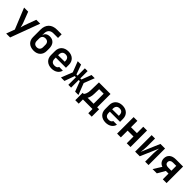

<svg xmlns="http://www.w3.org/2000/svg" viewBox="441 -2534 4518 4518"><g transform="rotate(45 2700.0 -275.0)"><path d="M297 180 568 -550H438L335 -269C324 -238 312 -188 305 -160C299 -188 287 -238 276 -269L168 -550H32L244 -30L166 180Z M946 -499C860 -499 804 -458 796 -391H794V-455C794 -552 852 -609 947 -609H1102V-730H947C774 -730 672 -628 672 -455V-208C672 -74 761 8 902 10C1043 12 1132 -74 1132 -208V-286C1132 -418 1062 -499 946 -499ZM1007 -208C1007 -140 968 -99 902 -99C836 -99 797 -140 797 -208V-286C797 -354 836 -394 902 -394C968 -394 1007 -354 1007 -286Z M1730 -344C1730 -474 1640 -560 1501 -560C1361 -560 1270 -474 1270 -344V-206C1270 -76 1361 10 1501 10C1618 10 1707 -52 1726 -146H1603C1593 -109 1558 -89 1502 -89C1429 -89 1391 -129 1391 -206V-245H1730ZM1391 -344C1391 -420 1428 -463 1501 -463C1573 -463 1609 -421 1609 -345V-325L1391 -323Z M1924 0 2015 -253H2054V0H2146V-253H2184L2280 0H2391L2280 -285L2383 -550H2276L2183 -307H2146V-550H2054V-307H2017L1929 -550H1817L1920 -282L1809 0Z M2540 140V0H2858V140H2973V-106H2908V-550H2523L2517 -282C2516 -192 2485 -129 2462 -106H2425V140ZM2589 -106C2608 -129 2634 -192 2635 -282L2639 -441H2789V-106Z M3530 -344C3530 -474 3440 -560 3301 -560C3161 -560 3070 -474 3070 -344V-206C3070 -76 3161 10 3301 10C3418 10 3507 -52 3526 -146H3403C3393 -109 3358 -89 3302 -89C3229 -89 3191 -129 3191 -206V-245H3530ZM3191 -344C3191 -420 3228 -463 3301 -463C3373 -463 3409 -421 3409 -345V-325L3191 -323Z M3802 0V-225H3998V0H4123V-550H3998V-338H3802V-550H3677V0Z M4431 0 4625 -450C4619 -405 4610 -325 4610 -271V0H4723V-550H4569L4373 -89C4381 -139 4390 -225 4390 -279V-550H4277V0Z M4999 0 5109 -190H5198V0H5323V-550H5082C4947 -550 4865 -480 4865 -365C4865 -286 4910 -224 4983 -201L4857 0ZM5087 -286C5027 -286 4990 -316 4990 -366C4990 -417 5027 -448 5087 -448H5198V-286Z"/></g></svg>

Font: Tekne LDO
Style: Bold
Weight: 700
Monospace: yes
Designer: Alessio Laiso, Mario Rullo, Paolo Rosset
Foundry: Alessio Laiso
Version: Version 1.000;hotconv 1.0.109;makeotfexe 2.5.65596